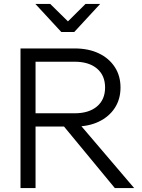

<svg xmlns="http://www.w3.org/2000/svg" viewBox="-20 -963 727 983"><path d="M162 0H85V-715H362Q433 -715 485.5 -690Q538 -665 567.5 -620Q597 -575 597 -515Q597 -455 567.5 -410Q538 -365 485.5 -340Q433 -315 362 -315H152V-383H362Q435 -383 476.5 -418Q518 -453 518 -515Q518 -577 476.5 -612Q435 -647 362 -647H162ZM667 0H568L293 -333H383ZM161 -943H237L367 -815H289L418 -943H493L360 -799H294Z"/></svg>

Font: Wix Madefor Display
Style: Regular
Weight: 400
Designer: Dalton Maag Ltd
Foundry: Dalton Maag Ltd
Version: Version 3.100